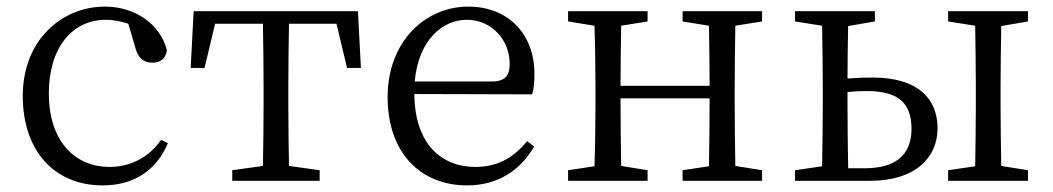

<svg xmlns="http://www.w3.org/2000/svg" viewBox="-20 -548 3192 582"><path d="M468 -124C432 -71 375 -42 312 -42C204 -42 128 -124 128 -264C128 -405 200 -488 301 -488C322 -488 345 -484 369 -476L391 -401C398 -376 412 -358 442 -358C466 -358 482 -370 486 -395C467 -474 390 -528 298 -528C168 -528 49 -427 49 -257C49 -91 145 14 291 14C389 14 455 -34 489 -114Z M1000 -476 1032 -342H1074L1065 -514H567L558 -342H600L632 -476H777C778 -421 779 -341 779 -286V-228C779 -176 778 -100 777 -45L684 -32V0H949V-32L856 -45C855 -100 854 -176 854 -228V-286C854 -341 855 -421 856 -476Z M1237 -301C1249 -428 1322 -488 1395 -488C1472 -488 1525 -425 1525 -355C1525 -323 1515 -301 1471 -301ZM1593 -262C1598 -277 1600 -298 1600 -324C1600 -449 1516 -528 1400 -528C1268 -528 1155 -421 1155 -254C1155 -83 1256 14 1396 14C1489 14 1558 -32 1599 -104L1578 -120C1539 -73 1492 -42 1421 -42C1315 -42 1237 -115 1236 -263Z M2290 -483V-514H2049V-483L2129 -470C2130 -417 2131 -343 2131 -288H1861C1861 -342 1862 -416 1863 -470L1943 -483V-514H1702V-483L1782 -470C1784 -415 1785 -339 1785 -286V-228C1785 -176 1784 -99 1782 -44L1702 -32V0H1943V-32L1863 -45C1862 -99 1861 -178 1861 -250H2131C2131 -177 2130 -99 2129 -44L2049 -32V0H2290V-32L2209 -45C2208 -100 2207 -176 2207 -228V-286C2207 -338 2208 -415 2209 -470Z M2551 -38C2550 -94 2549 -174 2549 -228V-269C2568 -271 2587 -272 2607 -272C2701 -272 2743 -238 2743 -157C2743 -78 2694 -38 2602 -38ZM2632 -483V-514H2390V-483L2472 -470C2473 -415 2474 -339 2474 -286V-228C2474 -176 2473 -100 2472 -44L2390 -32V0H2618C2755 0 2822 -71 2822 -159C2822 -249 2762 -313 2625 -313C2599 -313 2574 -312 2549 -310C2549 -360 2550 -422 2551 -469ZM3096 -483V-514H2854V-483L2936 -470C2937 -415 2938 -339 2938 -286V-228C2938 -176 2937 -100 2936 -44L2854 -32V0H3096V-32L3015 -45C3014 -100 3013 -176 3013 -228V-286C3013 -338 3014 -414 3015 -469Z"/></svg>

Font: Source Han Serif
Style: Regular
Weight: 400
Designer: Ryoko NISHIZUKA 西塚涼子 (kana & ideographs); Frank Grießhammer (Latin, Greek & Cyrillic); Wenlong ZHANG 张文龙 (bopomofo); San
Foundry: Adobe Systems Incorporated
Version: Version 1.001;PS 1.001;hotconv 16.6.54;makeotf.lib2.5.65590